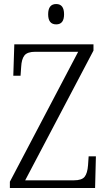

<svg xmlns="http://www.w3.org/2000/svg" viewBox="-20 -933 532 953"><path d="M29 -31 368 -676H155Q116 -676 101.5 -658Q87 -640 85 -600L82 -557H46L51 -713H444V-682L105 -38H347Q386 -38 400 -55.5Q414 -73 417 -113L420 -157H456L452 0H29ZM219 -862Q219 -913 259 -913Q298 -913 298 -862Q298 -812 259 -812Q219 -812 219 -862Z"/></svg>

Font: Noto Serif NarrowLight
Style: Regular
Weight: 300
Width: 4
Designer: Monotype Design Team
Foundry: Monotype Imaging Inc.
Version: Version 1.001